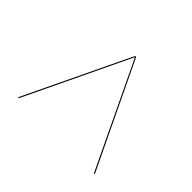

<svg xmlns="http://www.w3.org/2000/svg" viewBox="-97 -765 754 754"><g transform="rotate(-45 280.0 -387.5)"><path d="M500 -390.5 60 -601V-596L496.5 -387.5L60 -179V-174L500 -384.5Z"/></g></svg>

Font: Bodoni* 36pt Medium
Style: Regular
Weight: 500
Version: Version 2.3